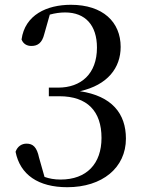

<svg xmlns="http://www.w3.org/2000/svg" viewBox="-20 -767 607 802"><path d="M261 15C407 15 506 -66 506 -188C506 -293 447 -366 314 -386C430 -412 484 -484 484 -571C484 -675 410 -747 276 -747C176 -747 84 -705 70 -602C77 -584 92 -575 111 -575C138 -575 156 -588 165 -625L188 -706C210 -712 231 -715 252 -715C337 -715 385 -661 385 -568C385 -458 318 -401 223 -401H184V-365H228C345 -365 404 -302 404 -191C404 -83 342 -17 233 -17C207 -17 186 -21 166 -28L143 -109C134 -152 118 -167 91 -167C71 -167 53 -156 45 -133C64 -37 140 15 261 15Z"/></svg>

Font: Source Han Serif CN Medium
Style: Regular
Weight: 500
Designer: Ryoko NISHIZUKA 西塚涼子 (kana & ideographs); Frank Grießhammer (Latin, Greek & Cyrillic); Wenlong ZHANG 张文龙 (bopomofo); San
Foundry: Adobe
Version: Version 2.002;hotconv 1.1.0;makeotfexe 2.6.0